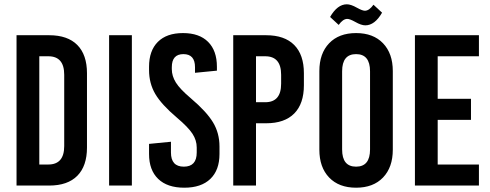

<svg xmlns="http://www.w3.org/2000/svg" viewBox="-20 -864 2283 894"><path d="M57 -700H209Q295 -700 340 -654.5Q385 -609 385 -523V-177Q385 -91 340 -45.5Q295 0 209 0H57ZM163 -602V-98H205Q279 -98 279 -184V-516Q279 -602 205 -602Z M594 0H488V-700H594Z M990 -553V-535L888 -525V-551Q888 -612 834 -612Q780 -612 780 -551V-542Q780 -510 799 -479.5Q818 -449 869 -406Q942 -344 972 -294Q1002 -244 1002 -182V-147Q1002 -72 959.5 -31Q917 10 838 10Q759 10 716.5 -31Q674 -72 674 -147V-194L776 -204V-154Q776 -88 836 -88Q896 -88 896 -154V-177Q896 -211 876 -241.5Q856 -272 804 -316Q732 -377 703 -426.5Q674 -476 674 -538V-553Q674 -628 715 -669Q756 -710 832 -710Q908 -710 949 -669Q990 -628 990 -553Z M1066 -700H1219Q1305 -700 1350 -654.5Q1395 -609 1395 -523V-467Q1395 -381 1350 -335.5Q1305 -290 1219 -290H1172V0H1066ZM1172 -602V-388H1215Q1289 -388 1289 -474V-516Q1289 -602 1215 -602Z M1595 -844Q1614 -844 1642 -828Q1667 -814 1679 -814Q1699 -814 1719 -842L1759 -805Q1725 -746 1681 -746Q1662 -746 1634 -762Q1609 -776 1597 -776Q1577 -776 1557 -748L1517 -785Q1551 -844 1595 -844ZM1809 -533V-167Q1809 -85 1763.5 -37.5Q1718 10 1638 10Q1558 10 1512.5 -37.5Q1467 -85 1467 -167V-533Q1467 -615 1512.5 -662.5Q1558 -710 1638 -710Q1718 -710 1763.5 -662.5Q1809 -615 1809 -533ZM1573 -532V-168Q1573 -88 1638 -88Q1703 -88 1703 -168V-532Q1703 -612 1638 -612Q1573 -612 1573 -532Z M2210 -602H2018V-404H2173V-306H2018V-98H2210V0H1912V-700H2210Z"/></svg>

Font: Bebas Kai
Style: Regular
Weight: 400
Designer: Ryoichi Tsunekawa
Foundry: Dharma Type
Version: Version 1.001;PS 001.001;hotconv 1.0.70;makeotf.lib2.5.58329